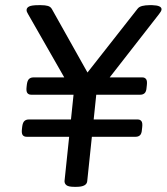

<svg xmlns="http://www.w3.org/2000/svg" viewBox="-20 -722 646 744"><path d="M83 -192Q73 -192 68 -198.5Q63 -205 65 -222L66 -231Q68 -247 74.5 -253Q81 -259 91 -259H255L265 -355H101Q91 -355 86 -361.5Q81 -368 83 -385L84 -394Q86 -410 92.5 -416Q99 -422 109 -422H229L89 -667Q83 -676 83 -683Q83 -692 93 -697Q103 -702 130 -702H139Q155 -702 165.5 -699Q176 -696 181 -687L319 -441L513 -688Q519 -696 531.5 -699Q544 -702 559 -702H570Q606 -701 606 -686Q606 -682 603 -677Q600 -672 596 -667L405 -422H532Q541 -422 546 -415.5Q551 -409 549 -392L548 -383Q547 -367 540.5 -361Q534 -355 524 -355H353L343 -259H514Q523 -259 528 -252.5Q533 -246 531 -229L530 -220Q529 -204 522.5 -198Q516 -192 506 -192H336L318 -20Q316 2 276 2H268Q246 2 238 -4Q230 -10 230 -20L248 -192Z"/></svg>

Font: Asap
Style: Italic
Weight: 400
Italic angle: -6°
Designer: Pablo Cosgaya
Foundry: Omnibus-Type
Version: Version 3.001; ttfautohint (v1.8.3)